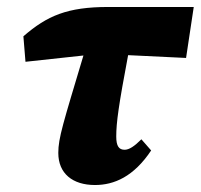

<svg xmlns="http://www.w3.org/2000/svg" viewBox="-20 -515 575 550"><path d="M53 -338 219 -356C161 -162 147 -120 147 -77C147 -18 188 15 252 15C307 15 363 -9 413 -84L385 -116C365 -96 350 -86 337 -86C321 -86 313 -96 313 -124C313 -164 320 -214 347 -357L513 -349L535 -495H290C173 -495 115 -470 47 -411Z"/></svg>

Font: Source Serif Pro Black
Style: Italic
Weight: 900
Italic angle: -12°
Designer: Frank Grießhammer
Foundry: Adobe Systems Incorporated
Version: Version 3.001;hotconv 1.0.111;makeotfexe 2.5.65597